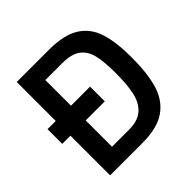

<svg xmlns="http://www.w3.org/2000/svg" viewBox="-176 -841 996 996"><g transform="rotate(-45 322.0 -342.5)"><path d="M595 -354Q595 -236 572 -159.5Q549 -83 489 -41.5Q429 0 320 0H83V-291H23V-399H83V-685H320Q428 -685 488 -648Q548 -611 571.5 -539.5Q595 -468 595 -354ZM479 -354Q479 -437 467.5 -486Q456 -535 421.5 -561Q387 -587 320 -587H195V-399H335V-291H195V-98H320Q386 -98 420.5 -129.5Q455 -161 467 -215.5Q479 -270 479 -354Z"/></g></svg>

Font: Cairo SemiBold
Style: Regular
Weight: 600
Designer: Mohamed Gaber, Accademia di Belle Arti di Urbino and others
Foundry: Kief Type Foundry, Accademia di Belle Arti di Urbino and others
Version: Version 3.011